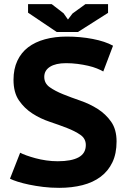

<svg xmlns="http://www.w3.org/2000/svg" viewBox="-20 -890 615 924"><path d="M393 -192Q393 -223 367 -241Q341 -259 302.5 -274Q264 -289 219 -304Q174 -319 135.5 -344Q97 -369 71 -407Q45 -445 45 -506Q45 -558 63.5 -597.5Q82 -637 115.5 -662.5Q149 -688 196.5 -701Q244 -714 301 -714Q367 -714 426.5 -702.5Q486 -691 524 -670L477 -546Q465 -553 446.5 -560.5Q428 -568 404 -573.5Q380 -579 353 -582.5Q326 -586 298 -586Q248 -586 220.5 -568.5Q193 -551 193 -520Q193 -489 219 -470.5Q245 -452 283.5 -436.5Q322 -421 367 -405.5Q412 -390 450.5 -365.5Q489 -341 515 -304Q541 -267 541 -209Q541 -151 521 -109Q501 -67 464.5 -39.5Q428 -12 377 1Q326 14 265 14Q224 14 187.5 9.5Q151 5 120 -1.5Q89 -8 65.5 -15.5Q42 -23 28 -30L77 -155Q88 -149 107.5 -142Q127 -135 151 -128.5Q175 -122 202.5 -118Q230 -114 258 -114Q324 -114 358.5 -133Q393 -152 393 -192ZM355 -736H253L115 -829V-870H229L286 -826L307 -796L329 -825L391 -870H500V-828Z"/></svg>

Font: PT Sans Caption
Style: Bold
Weight: 700
Designer: A.Korolkova, O.Umpeleva, V.Yefimov
Foundry: ParaType Ltd
Version: Version 2.003W OFL